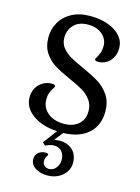

<svg xmlns="http://www.w3.org/2000/svg" viewBox="-136 -739 790 1081"><g transform="rotate(15 259.0 -198.0)"><path d="M150 197Q150 174 167 159.5Q184 145 208 145Q225 145 225 153Q225 156 218 166.5Q211 177 211 193Q211 209 222 219Q233 229 248 229Q274 229 290 208.5Q306 188 306 161Q306 133 290 113.5Q274 94 244 94Q222 94 195 108L178 93L239 12Q150 7 95 -33Q40 -73 40 -133Q40 -179 69.5 -209Q99 -239 144 -239Q153 -239 158 -236Q163 -233 163 -229Q163 -226 154.5 -213Q146 -200 140 -184Q134 -168 134 -146Q134 -98 170 -68Q206 -38 265 -38Q317 -38 349 -65.5Q381 -93 381 -141Q381 -180 361 -207Q341 -234 311.5 -251.5Q282 -269 232 -291Q175 -316 139.5 -338Q104 -360 79.5 -396Q55 -432 55 -487Q55 -533 77.5 -573.5Q100 -614 145 -638.5Q190 -663 254 -663Q312 -663 358 -646Q404 -629 430 -599Q456 -569 456 -530Q456 -484 428.5 -454.5Q401 -425 359 -425Q341 -425 341 -436Q341 -438 348.5 -450.5Q356 -463 362 -479.5Q368 -496 368 -518Q368 -559 336 -586Q304 -613 254 -613Q200 -613 171 -582.5Q142 -552 142 -508Q142 -474 161 -450Q180 -426 208 -409.5Q236 -393 286 -371Q346 -344 383.5 -321Q421 -298 447 -259.5Q473 -221 473 -164Q473 -85 421.5 -37.5Q370 10 275 13L236 63Q254 60 271 60Q313 60 342.5 86.5Q372 113 372 162Q372 206 336.5 236.5Q301 267 249 267Q209 267 179.5 248.5Q150 230 150 197Z"/></g></svg>

Font: Kurale
Style: Regular
Weight: 400
Designer: Eduardo Rodriguez Tunni
Foundry: Eduardo Rodriguez Tunni
Version: Version 2.000